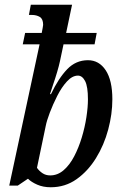

<svg xmlns="http://www.w3.org/2000/svg" viewBox="-20 -780 516 810"><path d="M194 10Q162 10 137 -1Q112 -12 98 -26L55 3H19L147 -593H76L86 -641H156Q158 -653 160 -662Q162 -671 162 -675Q162 -700 148 -708.5Q134 -717 114 -717H102L110 -760H284L259 -641H388L379 -593H248L233 -522Q229 -503 221 -476Q213 -449 204 -423Q195 -397 191 -383H195Q227 -450 263.5 -488Q300 -526 351 -526Q398 -526 426 -483.5Q454 -441 454 -361Q454 -299 436.5 -233.5Q419 -168 385 -113Q351 -58 303 -24Q255 10 194 10ZM192 -40Q223 -40 248.5 -62Q274 -84 293 -120.5Q312 -157 325 -200Q338 -243 344.5 -285.5Q351 -328 351 -361Q351 -415 339 -438Q327 -461 309 -461Q285 -461 262.5 -436.5Q240 -412 221.5 -375.5Q203 -339 190 -304.5Q177 -270 173 -249L136 -72Q145 -59 159 -49.5Q173 -40 192 -40Z"/></svg>

Font: Noto Serif ExtraCondensed Medium
Style: Italic
Weight: 500
Width: 2
Italic angle: -12°
Designer: Monotype Design Team
Foundry: Monotype Imaging Inc.
Version: Version 2.013; ttfautohint (v1.8.4.7-5d5b)